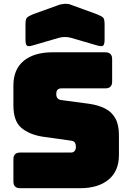

<svg xmlns="http://www.w3.org/2000/svg" viewBox="-20 -997 690 1017"><path d="M403 0H87Q51 0 51 -36V-153Q51 -189 87 -189H356Q369 -189 375.5 -197.5Q382 -206 382 -218Q382 -235 375.5 -243Q369 -251 356 -252L206 -273Q136 -284 93.5 -319.5Q51 -355 51 -439V-544Q51 -630 106 -675Q161 -720 258 -720H538Q574 -720 574 -684V-565Q574 -529 538 -529H305Q278 -529 278 -499Q278 -470 305 -467L454 -447Q501 -440 536 -422.5Q571 -405 590.5 -371Q610 -337 610 -281V-176Q610 -91 555 -45.5Q500 0 403 0ZM293 -797 156 -757Q131 -749 123 -755Q115 -761 115 -788V-869Q115 -896 123.5 -904Q132 -912 156 -922L284 -968Q293 -972 303.5 -974Q314 -976 323 -977Q332 -977 340 -976Q348 -975 355 -972L492 -922Q518 -912 526 -904Q534 -896 534 -869V-788Q534 -761 526 -755Q518 -749 492 -757L355 -797Q324 -805 293 -797Z"/></svg>

Font: Bungee Tint
Style: Regular
Weight: 400
Designer: David Jonathan Ross
Foundry: David Jonathan Ross
Version: Version 2.001